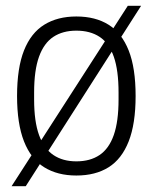

<svg xmlns="http://www.w3.org/2000/svg" viewBox="-20 -595 528 664"><path d="M244 12Q179 12 133 -16.5Q87 -45 63 -106Q39 -167 39 -263Q39 -360 63 -420.5Q87 -481 133 -509.5Q179 -538 244 -538Q310 -538 355.5 -509.5Q401 -481 425 -420.5Q449 -360 449 -263Q449 -167 425 -106Q401 -45 355.5 -16.5Q310 12 244 12ZM244 -37Q292 -37 324.5 -59Q357 -81 373.5 -128Q390 -175 390 -251V-275Q390 -352 373.5 -399Q357 -446 324.5 -467.5Q292 -489 244 -489Q197 -489 164.5 -467.5Q132 -446 115 -399Q98 -352 98 -275V-251Q98 -175 115 -128Q132 -81 164.5 -59Q197 -37 244 -37ZM20 49 422 -575H468L69 49Z"/></svg>

Font: Archivo SemiCondensed ExtraLight
Style: Regular
Weight: 250
Width: 4
Designer: Hector Gatti
Foundry: Omnibus-Type
Version: Version 2.001